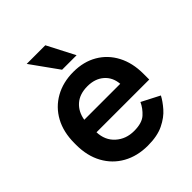

<svg xmlns="http://www.w3.org/2000/svg" viewBox="-199 -821 955 955"><g transform="rotate(-45 278.5 -343.0)"><path d="M37 -241V-253Q37 -331 68 -388Q99 -445 155 -476.5Q211 -508 284 -508Q356 -508 410 -476.5Q464 -445 494 -388Q524 -331 524 -255V-214H153Q155 -156 194 -121Q233 -86 290 -86Q346 -86 373 -110.5Q400 -135 414 -166L509 -117Q495 -90 468.5 -59.5Q442 -29 398 -7.5Q354 14 287 14Q213 14 156.5 -17.5Q100 -49 68.5 -106.5Q37 -164 37 -241ZM407 -301Q403 -350 369.5 -379Q336 -408 283 -408Q228 -408 195 -379Q162 -350 154 -301ZM252 -555 148 -700H279L354 -555Z"/></g></svg>

Font: Space Grotesk Frontify SemiBold
Style: Regular
Weight: 600
Designer: Florian Karsten
Version: Version 2.000